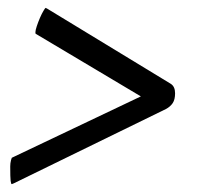

<svg xmlns="http://www.w3.org/2000/svg" viewBox="-20 -452 508 488"><path d="M425 -215Q425 -199 419 -190Q413 -181 402 -175L15 14Q11 16 10 16Q8 16 7 7.5Q6 -1 6 -29Q6 -37 8 -45Q9 -48 10 -51L338 -207L71 -366Q70 -366 70 -370Q70 -375 73.5 -385.5Q77 -396 81.5 -406.5Q86 -417 90.5 -424.5Q95 -432 96 -432Q96 -432 100 -430L414 -239Q425 -232 425 -215Z"/></svg>

Font: Vermiglione
Style: Bold Italic
Weight: 700
Italic angle: -11°
Version: Version 1.000